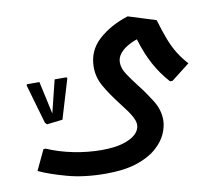

<svg xmlns="http://www.w3.org/2000/svg" viewBox="-74 -536 958 832"><g transform="rotate(-10 405.0 -119.5)"><path d="M328 208Q232 208 156.5 187Q81 166 37 145L79 56H89Q142 79 204 91.5Q266 104 328 104Q383 104 420.5 93Q458 82 477.5 63.5Q497 45 497 22Q497 7 485.5 -14.5Q474 -36 441 -78Q400 -131 377.5 -171Q355 -211 355 -255Q355 -327 407 -374.5Q459 -422 538 -447L659 -409Q674 -358 688.5 -320.5Q703 -283 721 -254.5Q739 -226 762 -201L681 -138H670Q633 -179 606.5 -227.5Q580 -276 560 -342Q536 -334 515.5 -321.5Q495 -309 482.5 -292.5Q470 -276 470 -255Q470 -230 488.5 -202Q507 -174 532 -142Q561 -105 586.5 -64Q612 -23 612 22Q612 50 598 82Q584 114 551 143Q518 172 463.5 190Q409 208 328 208ZM113 -47 105 -55 55 -228 57 -233H112L146 -78L141 -79L179 -233H231L234 -228L182 -55Z"/></g></svg>

Font: Fustat
Style: Bold
Weight: 700
Designer: Mohamed Gaber, Khaled Hosny, Laura Garcia Mut
Foundry: Kief Type Foundry, Alif Type Foundry, Hard Type Foundry
Version: Version 1.007